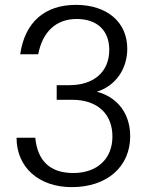

<svg xmlns="http://www.w3.org/2000/svg" viewBox="-20 -756 607 789"><path d="M48 -190C48 -69 139 13 275 13C420 13 515 -71 515 -196C515 -289 463 -357 378 -379C454 -403 503 -471 503 -556C503 -665 420 -736 292 -736C163 -736 82 -664 63 -533H137C155 -626 211 -678 295 -678C379 -678 429 -631 429 -551C429 -461 366 -406 265 -406H213V-346H277C381 -346 442 -287 442 -195C442 -103 379 -45 281 -45C187 -45 134 -94 125 -190Z"/></svg>

Font: Perun Light
Style: Regular
Weight: 300
Foundry: Copyright (c) Stefan Peev, Context Ltd, 2016
Version: Version 1.089